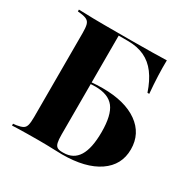

<svg xmlns="http://www.w3.org/2000/svg" viewBox="-134 -695 808 819"><g transform="rotate(30 270.0 -285.5)"><path d="M91.1 -201.6V-492.7Q91.1 -518.5 87.5 -532.3Q83.9 -546 73.4 -552Q62.9 -558.1 42.7 -560.5L27.4 -562.1V-571Q40.3 -571 58.5 -570.2Q76.6 -569.4 100 -569Q123.4 -568.5 149.2 -568.5H161.3H284.7Q347.6 -568.5 389.9 -569.4Q432.3 -570.2 460.5 -571Q459.7 -535.5 461.3 -495.6Q462.9 -455.6 466.9 -409.7H458.1Q441.1 -460.5 416.1 -494Q391.1 -527.4 356.5 -543.5Q321.8 -559.7 275.8 -559.7H229.8V-201.6ZM149.2 -2.4Q123.4 -2.4 100 -2Q76.6 -1.6 58.5 -1.2Q40.3 -0.8 27.4 0V-8.9L42.7 -10.5Q62.9 -13.7 73.4 -19.4Q83.9 -25 87.5 -38.7Q91.1 -52.4 91.1 -78.2V-201.6H229.8V-71.8Q229.8 -46.8 233.1 -33.1Q236.3 -19.4 244.8 -14.1Q253.2 -8.9 267.7 -8.9H275Q324.2 -8.9 348.4 -48Q372.6 -87.1 372.6 -166.9Q372.6 -250 344.8 -285.9Q316.9 -321.8 253.2 -321.8Q237.1 -321.8 218.1 -319.8Q199.2 -317.7 184.7 -313.7V-322.6Q200 -326.6 227.4 -329Q254.8 -331.5 283.1 -331.5Q392.7 -331.5 455.2 -287.1Q517.7 -242.7 517.7 -165.3Q517.7 -87.9 453.2 -44Q388.7 0 273.4 0Q254 0 226.6 -1.2Q199.2 -2.4 160.5 -2.4Z"/></g></svg>

Font: Playfair 144pt SemiCondensed ExtraBold
Style: Regular
Weight: 800
Width: 4
Designer: Claus Eggers Sørensen
Foundry: Claus Eggers Sørensen
Version: Version 2.203